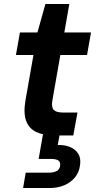

<svg xmlns="http://www.w3.org/2000/svg" viewBox="-20 -680 483 964"><path d="M253 0Q198 0 161.5 -17.5Q125 -35 111 -74Q97 -113 108 -177L148 -404H60L80 -517H168L208 -660H328L303 -517H437L417 -404H283L243 -176Q237 -141 250 -128Q263 -115 297 -115H369L348 0ZM96 264 109 187H224Q250 187 265 178.5Q280 170 282 151Q284 133 272.5 125.5Q261 118 237 118H174L196 -7H280L270 48Q303 47 330 57.5Q357 68 372 90.5Q387 113 382 149Q377 187 355 212.5Q333 238 300.5 251Q268 264 231 264Z"/></svg>

Font: DM Sans 11pt
Style: Bold Italic
Weight: 700
Italic angle: -10°
Version: Version 4.004;gftools[0.9.30]